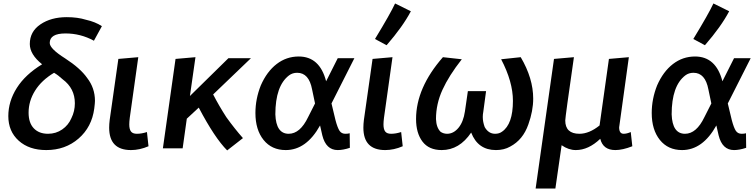

<svg xmlns="http://www.w3.org/2000/svg" viewBox="-20 -856 4361 1108"><path d="M247 10Q357 10 433.5 -56.5Q510 -123 524 -230Q528 -262 528 -274Q528 -348 483 -406Q444 -462 356 -519Q267 -575 267 -608Q267 -663 358 -663Q445 -663 522 -621L568 -705Q530 -730 476 -742Q428 -757 365 -757Q275 -757 213.5 -715.5Q152 -674 152 -602Q152 -542 223 -485Q126 -426 77 -348.5Q28 -271 28 -186Q28 -98 88 -44Q148 10 247 10ZM257 -84Q205 -84 175 -115.5Q145 -147 145 -206Q145 -273 182.5 -333Q220 -393 292 -436Q316 -422 342 -398Q412 -346 412 -260Q412 -214 392 -174Q375 -134 339 -109Q303 -84 257 -84Z M736 10Q786 10 837 -12L828 -94Q797 -84 770 -84Q746 -84 736 -97Q726 -110 726 -138Q726 -154 729 -177L778 -526L663 -516L613 -164Q610 -140 610 -119Q610 10 736 10Z M1291 12 1382 -59Q1335 -112 1286 -180Q1244 -245 1210 -311L1428 -520H1298L1076 -302L1108 -526L993 -516L920 0H1034L1058 -171L1127 -235Q1219 -60 1291 12Z M1929 10Q1960 10 1999 -3L1998 -87Q1988 -84 1973 -84Q1951 -84 1939.5 -101Q1928 -118 1916 -163L1893 -259L2025 -520H1929L1862 -387Q1825 -530 1704 -530Q1633 -530 1576.5 -486.5Q1520 -443 1485 -363Q1454 -285 1454 -204Q1454 -107 1501 -48.5Q1548 10 1629 10Q1748 10 1827 -132L1840 -75Q1861 10 1929 10ZM1646 -84Q1573 -84 1569 -196Q1569 -361 1648 -421Q1668 -436 1695 -436Q1763 -436 1781 -340L1798 -259L1758 -180Q1712 -84 1646 -84Z M2203 10Q2253 10 2304 -12L2295 -94Q2264 -84 2237 -84Q2213 -84 2203 -97Q2193 -110 2193 -138Q2193 -154 2196 -177L2245 -526L2130 -516L2080 -164Q2077 -140 2077 -119Q2077 10 2203 10ZM2211 -595Q2304 -702 2351 -791L2260 -836Q2234 -779 2144 -631Z M2842 10Q2889 10 2924 -10Q2998 -49 3029 -138Q3057 -216 3057 -287Q3057 -404 2985 -526L2872 -514Q2940 -384 2940 -274Q2940 -139 2877 -96Q2861 -84 2837 -84Q2799 -84 2777 -123Q2766 -153 2766 -181Q2766 -196 2769 -211L2785 -330H2680L2663 -213Q2654 -152 2625.5 -118Q2597 -84 2560 -84Q2540 -84 2523 -95Q2498 -119 2496 -169Q2496 -256 2533.5 -338Q2571 -420 2645 -514L2536 -526Q2381 -349 2381 -169Q2381 -88 2418 -39Q2455 10 2529 10Q2631 10 2699 -91Q2738 10 2842 10Z M3185 232 3221 -18Q3261 10 3303 10Q3376 10 3444 -55Q3460 10 3531 10Q3573 10 3629 -12L3620 -94Q3597 -84 3579 -84Q3553 -84 3553 -121Q3553 -126 3609 -526L3494 -516L3440 -132Q3380 -84 3324 -84Q3242 -84 3242 -161Q3242 -179 3292 -526L3177 -516L3071 232Z M4216 10Q4247 10 4286 -3L4285 -87Q4275 -84 4260 -84Q4238 -84 4226.5 -101Q4215 -118 4203 -163L4180 -259L4312 -520H4216L4149 -387Q4112 -530 3991 -530Q3920 -530 3863.5 -486.5Q3807 -443 3772 -363Q3741 -285 3741 -204Q3741 -107 3788 -48.5Q3835 10 3916 10Q4035 10 4114 -132L4127 -75Q4148 10 4216 10ZM3933 -84Q3860 -84 3856 -196Q3856 -361 3935 -421Q3955 -436 3982 -436Q4050 -436 4068 -340L4085 -259L4045 -180Q3999 -84 3933 -84ZM4048 -595Q4141 -702 4188 -791L4097 -836Q4071 -779 3981 -631Z"/></svg>

Font: Brisa Sans Medium
Style: Italic
Weight: 600
Italic angle: -8°
Designer: Dalton Maag Ltd
Foundry: Dalton Maag Ltd
Version: Version 1.101;July 10, 2019;FontCreator 11.5.0.2425 64-bit